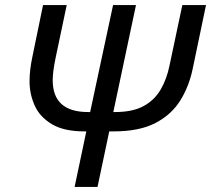

<svg xmlns="http://www.w3.org/2000/svg" viewBox="-20 -734 829 754"><path d="M273 0 319 -218H312Q231 -218 183.5 -246.5Q136 -275 116 -320Q96 -365 96 -415Q96 -460 108 -515L149 -714H242L198 -505Q192 -476 189.5 -455Q187 -434 187 -419Q187 -294 326 -294H334L424 -714H514L425 -294H432Q500 -294 543 -317Q586 -340 610.5 -381.5Q635 -423 646 -478L696 -714H789L738 -470Q724 -398 689 -341Q654 -284 590.5 -251Q527 -218 427 -218H409L363 0Z"/></svg>

Font: Noto Sans IKEA
Style: Italic
Weight: 400
Italic angle: -12°
Designer: Monotype Design Team
Foundry: Monotype Imaging Inc.
Version: Version 2.001